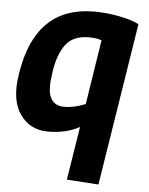

<svg xmlns="http://www.w3.org/2000/svg" viewBox="-53 -566 645 831"><g transform="rotate(5 269.5 -150.0)"><path d="M305 -19Q247 13 168 13Q89 13 46 -50Q16 -93 16 -162Q16 -192 22 -228Q68 -522 323 -522Q377 -522 433 -511Q489 -500 518 -484L406 222L268 213ZM160 -183Q160 -100 230 -100Q271 -100 321 -120L365 -401Q341 -409 309 -409Q243 -409 210.5 -367.5Q178 -326 166 -249Q160 -210 160 -183Z"/></g></svg>

Font: Rambla
Style: Bold Italic
Weight: 700
Italic angle: -12°
Designer: Martin Sommaruga
Foundry: Martin Sommaruga
Version: Version 1.001